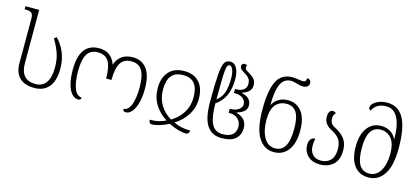

<svg xmlns="http://www.w3.org/2000/svg" viewBox="-65 -1332 4212 1928"><g transform="rotate(15 2041.0 -368.0)"><path d="M110 -191V-655Q110 -700 91 -714Q72 -728 28 -728H20V-760H163V-207Q163 -31 318 -31Q391 -31 428.5 -84.5Q466 -138 466 -241Q466 -324 445 -386Q424 -448 380 -522L404 -541Q456 -490 488.5 -414Q521 -338 521 -243Q521 -117 467.5 -53.5Q414 10 318 10Q216 10 163 -41.5Q110 -93 110 -191Z M644 -268Q644 -544 847 -544Q975 -544 1018 -420Q1061 -544 1196 -544Q1291 -544 1342.5 -475Q1394 -406 1394 -268Q1394 -188 1377.5 -125Q1361 -62 1332.5 -27Q1304 8 1270 8Q1251 8 1244.5 1Q1238 -6 1238 -19Q1290 -23 1314.5 -92Q1339 -161 1339 -268Q1339 -387 1304.5 -444Q1270 -501 1193 -501Q1115 -501 1080.5 -444Q1046 -387 1046 -268H991Q991 -388 957 -444.5Q923 -501 845 -501Q767 -501 733 -444Q699 -387 699 -268Q699 -157 724.5 -90Q750 -23 803 -19Q803 -7 795 0.5Q787 8 773 8Q735 8 705.5 -25.5Q676 -59 660 -121.5Q644 -184 644 -268Z M1520 18Q1568 18 1605.5 10Q1643 2 1686 -18Q1606 -68 1561 -142Q1516 -216 1516 -311Q1516 -420 1572.5 -482Q1629 -544 1733 -544Q1833 -544 1888 -483Q1943 -422 1943 -310Q1943 -220 1896 -145Q1849 -70 1768 -19Q1814 2 1853 10Q1892 18 1942 18Q1941 36 1931.5 47Q1922 58 1908 58Q1870 58 1820.5 43.5Q1771 29 1727 5Q1681 29 1633.5 43.5Q1586 58 1549 58Q1537 58 1528.5 46.5Q1520 35 1520 18ZM1888 -311Q1888 -406 1850 -454Q1812 -502 1732 -502Q1648 -502 1609.5 -454Q1571 -406 1571 -311Q1571 -219 1612.5 -150.5Q1654 -82 1727 -39Q1802 -84 1845 -153.5Q1888 -223 1888 -311Z M2059 -314Q2059 -500 2066 -591.5Q2073 -683 2091 -719Q2102 -740 2117 -747.5Q2132 -755 2157 -755Q2196 -755 2220.5 -712Q2245 -669 2245 -593Q2245 -398 2115 -312Q2115 -172 2147 -103Q2166 -65 2195 -48Q2224 -31 2264 -31Q2331 -31 2365 -60Q2399 -89 2399 -141Q2399 -193 2366 -223.5Q2333 -254 2280 -254H2268V-297H2281Q2329 -297 2360.5 -320Q2392 -343 2392 -373Q2392 -412 2362 -436Q2332 -460 2280 -460H2268V-502H2281Q2330 -502 2357.5 -524.5Q2385 -547 2385 -584Q2385 -611 2374.5 -631.5Q2364 -652 2336 -670Q2292 -697 2279.5 -709.5Q2267 -722 2267 -740Q2267 -754 2275 -762Q2283 -770 2295 -770Q2305 -770 2323 -766Q2318 -751 2318 -744Q2318 -732 2322.5 -723Q2327 -714 2349 -702Q2387 -679 2405.5 -663Q2424 -647 2431.5 -629Q2439 -611 2439 -582Q2439 -546 2414 -521.5Q2389 -497 2347 -485V-480Q2446 -458 2446 -374Q2446 -308 2347 -279V-274Q2455 -245 2455 -141Q2455 -76 2409.5 -33Q2364 10 2263 10Q2162 10 2110.5 -67Q2059 -144 2059 -314ZM2203 -594Q2203 -648 2190 -682.5Q2177 -717 2155 -717Q2138 -717 2130 -696Q2121 -670 2118 -598Q2115 -526 2115 -353Q2163 -388 2183 -444.5Q2203 -501 2203 -594Z M2587 -377Q2587 -575 2635 -670Q2683 -765 2797 -765Q2819 -765 2851 -760Q2887 -754 2904 -754Q2923 -754 2931.5 -763Q2940 -772 2940 -794Q2961 -793 2971.5 -781.5Q2982 -770 2982 -754Q2982 -729 2964 -716Q2946 -703 2920 -703Q2891 -703 2850 -716Q2815 -727 2794 -727Q2720 -727 2686.5 -657Q2653 -587 2653 -440H2655Q2678 -484 2719.5 -507.5Q2761 -531 2813 -531Q2903 -531 2956 -463Q3009 -395 3009 -266Q3009 -135 2955 -62.5Q2901 10 2805 10Q2705 10 2646 -84Q2587 -178 2587 -377ZM2946 -270Q2946 -385 2912.5 -438.5Q2879 -492 2808 -492Q2739 -492 2696 -444Q2653 -396 2653 -281Q2653 -172 2694 -101Q2735 -30 2808 -30Q2878 -30 2912 -88.5Q2946 -147 2946 -270Z M3113 -149Q3113 -187 3130.5 -208Q3148 -229 3176 -229Q3168 -195 3168 -150Q3168 -99 3198 -64.5Q3228 -30 3285 -30Q3347 -30 3384.5 -68Q3422 -106 3422 -186Q3422 -246 3397.5 -283.5Q3373 -321 3326 -345Q3274 -371 3252 -401Q3230 -431 3230 -471Q3230 -504 3241.5 -523.5Q3253 -543 3276 -543Q3297 -543 3309 -528Q3285 -506 3285 -472Q3285 -442 3296.5 -422Q3308 -402 3343 -385Q3406 -352 3441.5 -306Q3477 -260 3477 -187Q3477 -87 3423.5 -38.5Q3370 10 3285 10Q3207 10 3160 -34Q3113 -78 3113 -149Z M3588 -260Q3588 -343 3612.5 -402.5Q3637 -462 3681 -493Q3725 -524 3783 -524Q3838 -524 3880 -498.5Q3922 -473 3943 -425Q3943 -576 3901.5 -651.5Q3860 -727 3783 -727Q3678 -727 3639 -644Q3619 -654 3619 -672Q3619 -688 3630.5 -704Q3642 -720 3663 -733Q3685 -748 3716.5 -756.5Q3748 -765 3782 -765Q3899 -765 3954.5 -663Q4010 -561 4010 -354Q4010 -168 3950.5 -79Q3891 10 3791 10Q3695 10 3641.5 -60Q3588 -130 3588 -260ZM3943 -274Q3943 -384 3899.5 -435Q3856 -486 3789 -486Q3651 -486 3651 -263Q3651 -142 3684.5 -86Q3718 -30 3788 -30Q3861 -30 3902 -98.5Q3943 -167 3943 -274Z"/></g></svg>

Font: Noto Serif Georgian Light
Style: Regular
Weight: 300
Designer: Monotype Design team
Foundry: Monotype Imaging Inc.
Version: Version 1.000